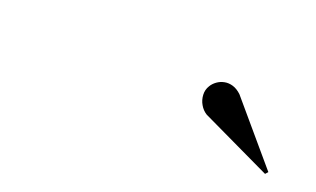

<svg xmlns="http://www.w3.org/2000/svg" viewBox="-33 -1082 566 344"><g transform="rotate(20 250.0 -910.0)"><path d="M478 -844.5 343.5 -908.5Q335.5 -913.5 330.8 -921.8Q326 -930 325.5 -939.8Q325 -949.5 330 -957.5Q333.5 -963.5 339.8 -968Q346 -972.5 353.8 -974Q361.5 -975.5 369.8 -973Q378 -970.5 386 -963L482.5 -849.5Z"/></g></svg>

Font: Bodoni Moda 28pt
Style: Italic
Weight: 400
Italic angle: -13°
Designer: Owen Earl
Foundry: indestructible type
Version: Version 2.004